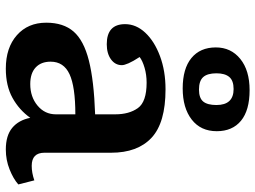

<svg xmlns="http://www.w3.org/2000/svg" viewBox="-129 -735 878 660"><g transform="rotate(90 310.0 -405.0)"><path d="M216 14Q144 14 101 -24Q58 -62 58 -125Q58 -184 88.5 -219Q119 -254 188 -271.5Q257 -289 373 -293V-362Q373 -410 351.5 -440Q330 -470 264 -470Q237 -470 213 -463Q189 -456 176 -446Q191 -423 197.5 -408Q204 -393 204 -385Q204 -362 184 -347.5Q164 -333 132 -333Q63 -333 63 -396Q63 -434 92.5 -465.5Q122 -497 173 -516Q224 -535 287 -535Q402 -535 453.5 -487Q505 -439 505 -348V-119Q505 -75 550 -75Q574 -75 600 -84L614 -29Q595 -12 562.5 1Q530 14 494 14Q446 14 419.5 -8Q393 -30 385 -70Q358 -32 316.5 -9Q275 14 216 14ZM269 -70Q313 -70 343 -95Q373 -120 373 -158V-225Q278 -225 235 -205Q192 -185 192 -140Q192 -107 212 -88.5Q232 -70 269 -70ZM284 -594Q216 -594 179.5 -624Q143 -654 143 -708Q143 -760 182.5 -792Q222 -824 290 -824Q359 -824 395 -794.5Q431 -765 431 -711Q431 -656 391 -625Q351 -594 284 -594ZM288 -650Q317 -650 329 -664.5Q341 -679 341 -710Q341 -769 286 -769Q257 -769 244.5 -754Q232 -739 232 -710Q232 -679 245 -664.5Q258 -650 288 -650Z"/></g></svg>

Font: Literata 7pt SemiBold
Style: Regular
Weight: 600
Designer: Latin by Veronika Burian and Jose Scaglione. Greek by Irene Vlachou. Cyrillic by Vera Evstafieva.
Foundry: TypeTogether
Version: Version 3.002